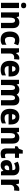

<svg xmlns="http://www.w3.org/2000/svg" viewBox="2495 -3303 818 5848"><g transform="rotate(90 2904.0 -379.0)"><path d="M146 -768C95 -768 61 -747 61 -689C61 -632 96 -611 146 -611C196 -611 232 -632 232 -689C232 -747 197 -768 146 -768ZM226 -549H66V0H226Z M660 -559C593 -559 539 -532 508 -479H500L480 -549H357V0H517V-253C517 -372 538 -428 608 -428C658 -428 677 -389 677 -313V0H837V-359C837 -495 768 -559 660 -559Z M1186 10C1252 10 1300 -5 1343 -35V-168C1299 -138 1252 -121 1201 -121C1139 -121 1103 -169 1103 -273C1103 -376 1138 -429 1199 -429C1237 -429 1272 -417 1313 -398L1359 -520C1315 -544 1262 -559 1196 -559C1038 -559 940 -459 940 -272C940 -77 1029 10 1186 10Z M1745 -559C1682 -559 1630 -512 1603 -460H1595L1572 -549H1451V0H1611V-276C1611 -370 1668 -403 1731 -403C1753 -403 1770 -400 1782 -397L1796 -554C1781 -557 1761 -559 1745 -559Z M2075 -559C1925 -559 1832 -462 1832 -271C1832 -84 1932 10 2094 10C2172 10 2227 -2 2277 -30V-152C2221 -123 2172 -110 2110 -110C2034 -110 1994 -154 1992 -231H2308V-309C2308 -470 2220 -559 2075 -559ZM2079 -444C2132 -444 2160 -401 2161 -338H1995C1999 -412 2032 -444 2079 -444Z M3017 -559C2954 -559 2901 -533 2870 -482H2860C2835 -531 2787 -559 2713 -559C2644 -559 2590 -532 2562 -480H2555L2534 -549H2411V0H2571V-252C2571 -367 2591 -428 2657 -428C2701 -428 2721 -391 2721 -312V0H2881V-268C2881 -373 2903 -428 2966 -428C3010 -428 3031 -392 3031 -312V0H3191V-359C3191 -497 3132 -559 3017 -559Z M3537 -559C3387 -559 3294 -462 3294 -271C3294 -84 3394 10 3556 10C3634 10 3689 -2 3739 -30V-152C3683 -123 3634 -110 3572 -110C3496 -110 3456 -154 3454 -231H3770V-309C3770 -470 3682 -559 3537 -559ZM3541 -444C3594 -444 3622 -401 3623 -338H3457C3461 -412 3494 -444 3541 -444Z M4176 -559C4109 -559 4055 -532 4024 -479H4016L3996 -549H3873V0H4033V-253C4033 -372 4054 -428 4124 -428C4174 -428 4193 -389 4193 -313V0H4353V-359C4353 -495 4284 -559 4176 -559Z M4712 -121C4678 -121 4659 -140 4659 -180V-426H4788V-549H4659V-663H4554L4512 -547L4435 -498V-426H4499V-174C4499 -37 4560 10 4662 10C4718 10 4760 -1 4795 -18V-138C4766 -128 4740 -121 4712 -121Z M5116 -560C5034 -560 4963 -542 4905 -511L4952 -400C5002 -425 5050 -440 5092 -440C5137 -440 5161 -416 5161 -363V-346L5077 -343C4932 -337 4856 -282 4856 -165C4856 -57 4915 10 5010 10C5092 10 5133 -15 5175 -73H5179L5208 0H5321V-363C5321 -493 5246 -560 5116 -560ZM5117 -248 5162 -250V-204C5162 -146 5124 -109 5075 -109C5040 -109 5018 -128 5018 -171C5018 -218 5045 -246 5117 -248Z M5744 -559C5681 -559 5629 -512 5602 -460H5594L5571 -549H5450V0H5610V-276C5610 -370 5667 -403 5730 -403C5752 -403 5769 -400 5781 -397L5795 -554C5780 -557 5760 -559 5744 -559Z"/></g></svg>

Font: Noto Sans Myanmar SemiCondensed ExtraBold
Style: Regular
Weight: 800
Width: 4
Designer: Monotype Design Team
Foundry: Monotype Imaging Inc.
Version: Version 2.107